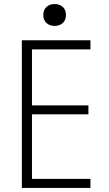

<svg xmlns="http://www.w3.org/2000/svg" viewBox="-20 -929 540 949"><path d="M88 0V-730H427V-685H138V-408H417V-364H138V-45H427V0ZM250 -801Q225 -801 209.5 -815.5Q194 -830 194 -855Q194 -880 209.5 -894.5Q225 -909 250 -909Q275 -909 290.5 -894.5Q306 -880 306 -855Q306 -830 290.5 -815.5Q275 -801 250 -801Z"/></svg>

Font: M PLUS 1 Code Light
Style: Regular
Weight: 300
Designer: Coji Morishita
Foundry: UNDERFOREST DESIGN
Version: Version 1.002